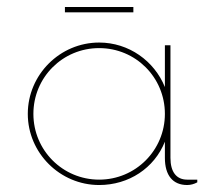

<svg xmlns="http://www.w3.org/2000/svg" viewBox="-20 -528 619 556"><path d="M366.2 -507.8H168V-492.2H366.2ZM522 -7.8C490.7 -7.8 473.6 -30.3 473.6 -70.8V-397H457.5V-275.9C426.8 -351.6 353 -404.8 267.1 -404.8C153.8 -404.8 60.5 -312 60.5 -198.2C60.5 -85 153.8 7.8 267.1 7.8C353 7.8 426.8 -41 457.5 -117.7V-70.8C457.5 -20 480.5 7.8 522 7.8C532.2 7.8 542.5 4.9 551.3 0V-7.8ZM267.1 -7.8C161.6 -7.8 76.7 -92.8 76.7 -198.2C76.7 -304.2 161.6 -388.7 267.1 -388.7C372.6 -388.7 457.5 -304.2 457.5 -198.2C457.5 -92.8 372.6 -7.8 267.1 -7.8Z"/></svg>

Font: Now Thin
Style: Regular
Weight: 100
Designer: Alfredo Marco Pradil
Foundry: Alfredo Marco Pradil
Version: Version 1.200;hotconv 1.0.109;makeotfexe 2.5.65596